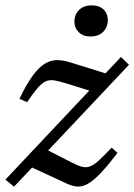

<svg xmlns="http://www.w3.org/2000/svg" viewBox="-22 -685 501 716"><path d="M-2 -15 429 -472.5 459 -443.5 30.5 11ZM79 -304 50.5 -316.5Q77 -371.5 100 -402.8Q123 -434 144.8 -447.2Q166.5 -460.5 189.2 -460.8Q212 -461 238 -453L397 -403.5L344 -337L225 -374Q198 -382.5 180.2 -385.2Q162.5 -388 148.2 -381.5Q134 -375 118 -356.5Q102 -338 79 -304ZM224.5 -1.5 87.5 -65 147.5 -129 244.5 -79.5Q267.5 -67.5 283.2 -63.2Q299 -59 313.8 -64.5Q328.5 -70 347 -87Q365.5 -104 394.5 -134.5L416 -115Q378.5 -65.5 351.5 -37.5Q324.5 -9.5 303.8 1.5Q283 12.5 264.2 10.5Q245.5 8.5 224.5 -1.5ZM315 -549Q288 -549 271.8 -564.8Q255.5 -580.5 255.5 -604.5Q255.5 -630.5 272.8 -647.8Q290 -665 320.5 -665Q348 -665 364 -649.8Q380 -634.5 380 -610Q380 -584 363 -566.5Q346 -549 315 -549Z"/></svg>

Font: Newsreader 14pt
Style: Italic
Weight: 400
Italic angle: -17°
Designer: Hugues Gentile
Foundry: Production Type
Version: Version 1.003